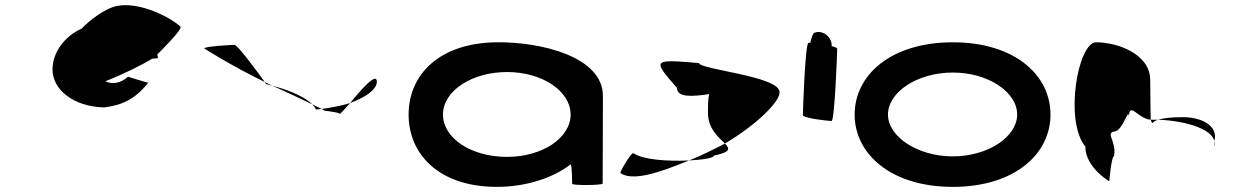

<svg xmlns="http://www.w3.org/2000/svg" viewBox="-20 -721 4900 749"><path d="M185 -451C184 -371 267 -305 386 -302C452 -310 505 -331 558 -398C558 -398 482 -420 480 -422C449 -394 415 -392 391 -404C463 -432 536 -469 574 -492C590 -493 596 -494 596 -494C595 -499 595 -504 594 -509C595 -509 595 -510 595 -510C606 -521 694 -608 684 -617C638 -660 499 -726 414 -691C379 -677 335 -647 298 -609C234 -581 185 -518 185 -451Z M777 -532C777 -532 881 -465 1013 -401C991 -432 907 -546 895 -546C885 -546 774 -540 777 -532ZM1013 -401C1015 -397 1018 -394 1018 -393C1018 -393 1028 -391 1042 -387C1032 -391 1023 -397 1013 -401ZM1042 -387C1104 -359 1161 -332 1198 -314C1162 -351 1083 -376 1042 -387ZM1198 -314C1204 -308 1210 -301 1212 -294C1219 -294 1227 -295 1235 -296C1227 -300 1214 -306 1198 -314ZM1235 -296C1242 -292 1246 -290 1245 -290C1231 -290 1306 -284 1306 -276C1306 -276 1325 -295 1346 -319C1310 -308 1266 -300 1235 -296ZM1346 -319C1399 -339 1450 -369 1450 -402C1450 -442 1387 -370 1346 -319Z M1574 -274C1574 -118 1694 8 1918 8C2034 8 2140 -28 2206 -80C2212 -76 2212 -4 2212 -4C2212 3 2331 2 2331 -5L2332 -347C2332 -500 2090 -558 1918 -556C1694 -554 1574 -430 1574 -274ZM1708 -274C1708 -366 1820 -440 1958 -440C2095 -440 2206 -366 2206 -274C2206 -184 2097 -109 1958 -109C1815 -109 1708 -184 1708 -274Z M2400 -46C2447 -14 2541 -43 2668 -95C2584 -91 2486 -98 2450 -124C2442 -124 2400 -56 2400 -46ZM2621 -378C2621 -340 2681 -344 2747 -354C2741 -333 2742 -306 2742 -279C2742 -218 2785 -184 2808 -161C2939 -239 3025 -329 3021 -362C3021 -424 2707 -450 2707 -475C2526 -490 2523 -490 2621 -378ZM2668 -95C2724 -98 2765 -105 2765 -114C2831 -128 2828 -140 2808 -161C2762 -137 2716 -114 2668 -95Z M3112 -272C3112 -260 3211 -249 3224 -249C3236 -249 3246 -518 3246 -530C3246 -534 3237 -538 3224 -541C3225 -548 3224 -556 3220 -564C3210 -588 3182 -602 3159 -594C3153 -594 3146 -578 3141 -554H3134C3121 -554 3112 -284 3112 -272Z M3314 -274C3314 -121 3455 8 3697 8C3939 8 4078 -121 4078 -274C4078 -428 3939 -556 3697 -556C3455 -556 3314 -428 3314 -274ZM3444 -274C3444 -362 3559 -438 3697 -438C3835 -438 3948 -362 3948 -274C3948 -188 3835 -111 3697 -111C3559 -111 3444 -188 3444 -274Z M4214 -149C4214 -68 4307 -14 4307 -14C4307 -6 4315 -112 4326 -112C4336 -171 4292 -200 4326 -208C4362 -208 4384 -314 4384 -261C4384 -331 4420 -256 4469 -254C4469 -281 4467 -346 4467 -409C4467 -510 4340 -556 4256 -556C4185 -556 4131 -250 4214 -149ZM4469 -254C4471 -246 4474 -242 4476 -241C4476 -237 4474 -246 4498 -254ZM4498 -254C4515 -259 4542 -264 4594 -264C4671 -264 4734 -228 4717 -170V-149C4734 -215 4606 -250 4498 -254Z"/></svg>

Font: Ampere
Style: SuExt
Weight: 400
Version: Version 1